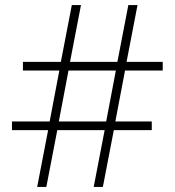

<svg xmlns="http://www.w3.org/2000/svg" viewBox="-20 -734 686 754"><path d="M126 0H162L205 -223H391L348 0H384L427 -223H576V-257H433L471 -457H619V-491H477L520 -714H484L441 -491H255L298 -714H262L219 -491H70V-457H213L175 -257H27V-223H169ZM211 -257 249 -457H435L397 -257Z"/></svg>

Font: Noto Sans Tamil ExtraLight
Style: Regular
Weight: 200
Designer: Jelle Bosma - Monotype Design Team
Foundry: Monotype Imaging Inc.
Version: Version 2.004